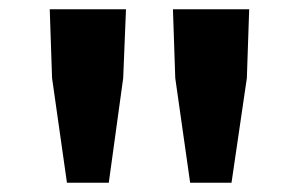

<svg xmlns="http://www.w3.org/2000/svg" viewBox="-20 -802 643 413"><path d="M124 -409 92 -634 87 -782H251L245 -634L214 -409ZM389 -409 357 -634 352 -782H516L511 -634L478 -409Z"/></svg>

Font: Noto Sans JP Thin ExtraBold
Style: Regular
Weight: 800
Version: Version 2.004-H2;hotconv 1.0.118;makeotfexe 2.5.65603